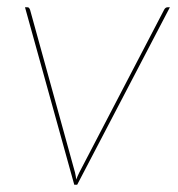

<svg xmlns="http://www.w3.org/2000/svg" viewBox="-20 -510 490 530"><path d="M193 0H185L49 -490H55Q59 -490 60.5 -487.8Q62 -485.5 63 -483L187 -34Q188 -29 189 -24.2Q190 -19.5 190.5 -14.5Q192 -19 194.2 -23.8Q196.5 -28.5 199 -34L433 -483Q436.5 -490 443 -490H449Z"/></svg>

Font: Lato Hairline
Style: Italic
Weight: 100
Italic angle: -7°
Designer: Lukasz Dziedzic
Foundry: tyPoland Lukasz Dziedzic
Version: Version 2.007; 2014-02-27